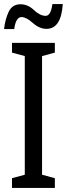

<svg xmlns="http://www.w3.org/2000/svg" viewBox="-26 -925 329 945"><path d="M244 0H33V-48L96 -65V-649L33 -666V-714H244V-666L181 -649V-65L244 -48ZM283 -905H232Q224 -847 199 -847Q171 -847 141 -875.5Q111 -904 75 -904Q34 -904 16.5 -866.5Q-1 -829 -6 -782H44Q52 -841 80 -841Q103 -841 135.5 -812Q168 -783 203 -783Q275 -783 283 -905Z"/></svg>

Font: Noto Sans Display Condensed
Style: Regular
Weight: 400
Width: 3
Designer: Monotype Design Team
Foundry: Monotype Imaging Inc.
Version: Version 1.900